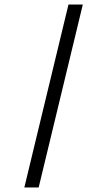

<svg xmlns="http://www.w3.org/2000/svg" viewBox="-20 -772 471 844"><path d="M344 -752 150 52H87L281 -752Z"/></svg>

Font: Pathway Extreme 8pt Thin 12pt Light
Style: Regular
Weight: 300
Version: Version 1.001;gftools[0.9.26]